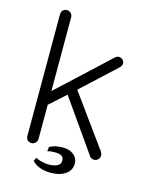

<svg xmlns="http://www.w3.org/2000/svg" viewBox="-125 -783 791 1005"><g transform="rotate(15 271.0 -280.5)"><path d="M81.1 -669.9V-12.7Q81.1 1 89.8 9.8Q98.6 17.6 111.3 17.6Q123 17.6 131.8 8.8Q141.6 0 141.6 -14.6V-198.2L228.5 -276.4L423.8 2Q431.6 14.6 444.3 16.6Q457 18.6 466.8 11.7Q477.5 4.9 479.5 -6.8Q482.4 -20.5 473.6 -34.2L270.5 -314.5L455.1 -485.4Q465.8 -495.1 466.8 -507.8Q466.8 -518.6 459 -527.3Q450.2 -536.1 438.5 -537.1Q425.8 -537.1 416 -527.3L141.6 -272.5V-670.9Q141.6 -686.5 131.8 -695.3Q123 -703.1 111.3 -703.1Q98.6 -703.1 89.8 -695.3Q81.1 -685.5 81.1 -669.9ZM202.1 37.1Q212.9 34.2 219.7 33.2Q229.5 32.2 241.2 32.2Q264.6 32.2 276.4 38.1Q291 44.9 291 65.4Q291 85 272.5 93.8Q255.9 102.5 224.6 102.5Q206.1 102.5 185.5 96.7Q167 91.8 156.2 85L146.5 104.5Q160.2 119.1 181.6 128.9Q210 141.6 247.1 141.6Q298.8 141.6 328.1 120.1Q358.4 99.6 358.4 61.5Q358.4 34.2 335.9 15.6Q313.5 -2.9 277.3 -2.9Q254.9 -2.9 236.3 1Q225.6 3.9 210.9 10.7L205.1 13.7Z"/></g></svg>

Font: Gulim
Style: Regular
Weight: 400
Version: Version 2.21